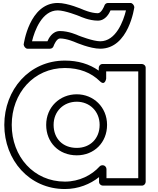

<svg xmlns="http://www.w3.org/2000/svg" viewBox="-20 -1226 1065 1293"><path d="M884.7 -1178.5C882.5 -1192.4 871.1 -1206 859 -1206H707C696.4 -1206 686.1 -1198.7 683 -1188C681.2 -1182.1 662.1 -1137 639 -1137C592.3 -1137 535.1 -1162.9 535.1 -1162.9C533.3 -1163.6 437.3 -1206 369 -1206C175.9 -1206 139.3 -925.5 139.3 -925.5C141.5 -911.6 152.9 -898 165 -898H317C328 -898 338.1 -905.6 341.1 -916.3C342.8 -922.3 361.2 -967 384 -967C430.7 -967 487.9 -941.1 487.9 -941.1C488.8 -940.7 587 -898 655 -898C848.1 -898 884.7 -1178.5 884.7 -1178.5ZM508 -986.9C501 -990.1 442.7 -1017 384 -1017C331.6 -1017 307.4 -966.5 299.5 -948H195.6C212.7 -1019.4 263 -1156 369 -1156C417 -1156 509.3 -1119.5 514.9 -1117.1C522 -1113.9 580.2 -1087 639 -1087C691.4 -1087 716.1 -1137.5 724.3 -1156H828.4C811.3 -1084.6 761 -948 655 -948C607 -948 513.7 -984.6 508 -986.9ZM9 -385C9 -148.3 176.8 47 417 47C507.5 47 587.6 14.1 647 -33.2V-1C647 14.1 661.3 24 672 24H936C951.1 24 961 9.7 961 -1V-770C961 -785.1 946.7 -795 936 -795H670C654.9 -795 645 -780.7 645 -770V-750.4C581.3 -795.3 505.1 -818 417 -818C176.7 -818 9 -621.7 9 -385ZM59 -385C59 -598.3 207.3 -768 417 -768C515.5 -768 594.5 -736.2 652.5 -679.2C687.8 -644.4 695 -697 695 -697V-745H911V-26H697V-88C697 -98.7 687.1 -113 672 -113H669C662.7 -113 655.3 -110.1 650.5 -104.8C598 -46.7 514.4 -3 417 -3C207.2 -3 59 -171.7 59 -385ZM341 -385C341 -477.2 409.1 -541 497 -541C582.7 -541 651 -477.3 651 -385C651 -293.2 587.6 -230 497 -230C402.2 -230 341 -293.1 341 -385ZM291 -385C291 -266.9 375.8 -180 497 -180C614.4 -180 701 -266.8 701 -385C701 -504.7 609.3 -591 497 -591C382.9 -591 291 -504.8 291 -385Z"/></svg>

Font: Poland Can Into
Style: BigWritingsOLn
Weight: 700
Foundry: Cannot Into Space Fonts
Version: Version 0.92